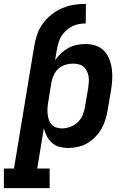

<svg xmlns="http://www.w3.org/2000/svg" viewBox="-60 -755 680 990"><path d="M-40 215V114H12L117 -520Q122 -550 132.5 -579.5Q143 -609 162 -635Q181 -661 207 -681Q233 -701 262.5 -713.5Q292 -726 322 -730.5Q352 -735 383 -735L382 -634Q365 -634 347.5 -631Q330 -628 313.5 -620Q297 -612 282.5 -599Q268 -586 258 -570.5Q248 -555 242.5 -537.5Q237 -520 234 -503L224 -444Q237 -464 255 -480.5Q273 -497 293.5 -508Q314 -519 336.5 -523.5Q359 -528 381 -528Q409 -528 434.5 -519.5Q460 -511 477.5 -492Q495 -473 504.5 -448Q514 -423 517 -396.5Q520 -370 518.5 -342.5Q517 -315 512 -287L495 -187Q491 -162 483.5 -138Q476 -114 463 -91Q450 -68 431 -48.5Q412 -29 389 -16Q366 -3 341 2.5Q316 8 291 8Q268 8 246 2Q224 -4 208 -18.5Q192 -33 181.5 -52.5Q171 -72 166 -94L132 114H196V215ZM259 -93Q280 -93 301.5 -100.5Q323 -108 340 -124Q357 -140 366 -161Q375 -182 378 -203L395 -303Q397 -318 398 -333Q399 -348 396.5 -362Q394 -376 387.5 -389Q381 -402 370.5 -411Q360 -420 345.5 -423.5Q331 -427 316 -427Q297 -427 277 -421Q257 -415 241.5 -401Q226 -387 217.5 -368Q209 -349 205 -330L189 -230Q186 -214 185 -198.5Q184 -183 185.5 -168Q187 -153 191.5 -139Q196 -125 205.5 -114Q215 -103 229 -98Q243 -93 259 -93Z"/></svg>

Font: Iosevka Etoile Oblique
Style: Bold
Weight: 700
Italic angle: -9°
Designer: Belleve Invis
Foundry: Belleve Invis
Version: Version 15.5.2; ttfautohint (v1.8.4)